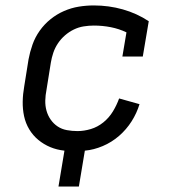

<svg xmlns="http://www.w3.org/2000/svg" viewBox="-20 -548 640 706"><path d="M195 138 217 6Q189 3 165 -7Q141 -17 121 -33.5Q101 -50 87.5 -72.5Q74 -95 68.5 -121Q63 -147 63.5 -174.5Q64 -202 69 -230L85 -330Q90 -357 99.5 -384Q109 -411 126 -435Q143 -459 166 -477.5Q189 -496 215.5 -507.5Q242 -519 269.5 -523.5Q297 -528 325 -528Q380 -528 431.5 -513.5Q483 -499 527 -470L505 -340H430L445 -429Q418 -442 387.5 -448Q357 -454 325 -454Q307 -454 288 -451Q269 -448 251.5 -439.5Q234 -431 219 -418Q204 -405 193 -388.5Q182 -372 176 -354Q170 -336 167 -318L151 -218Q147 -198 146.5 -178.5Q146 -159 151 -141Q156 -123 166.5 -108Q177 -93 192 -83Q207 -73 226 -69.5Q245 -66 265 -66Q289 -66 314 -73.5Q339 -81 360 -98Q381 -115 395 -138Q409 -161 418 -186L493 -165Q483 -132 464 -102Q445 -72 418 -48.5Q391 -25 358 -11Q325 3 292 6L270 138Z"/></svg>

Font: Iosevka HT Extended
Style: Italic
Weight: 400
Width: 7
Italic angle: -9°
Monospace: yes
Designer: Belleve Invis
Foundry: Belleve Invis
Version: Version 32.3.0; ttfautohint (v1.8.4)